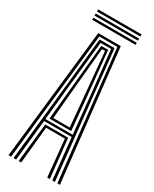

<svg xmlns="http://www.w3.org/2000/svg" viewBox="-231 -964 817 1020"><g transform="rotate(30 178.0 -454.5)"><path d="M20.5 0 109 -800H247.2L335.8 0H320L233.5 -787.2H122.8L36.2 0ZM82.5 0 107.8 -238.8H248.5L273.8 0H258L235.8 -226H120.5L98.2 0ZM51.2 0 132.2 -774.2H224L305 0H289L262.8 -251.5H93.5L67 0ZM94.2 -264.2H261.5L239.8 -481.5L210.2 -761.2H145.8L116 -481.5ZM111.5 -277 131 -481.5 156.8 -749.2H199.2L225.8 -481.5L244.8 -277ZM127.8 -289.8H228.5L211.2 -481.5L187.5 -736.2H168.8L145 -481.5ZM312 -896H45.5V-908.8H312ZM312 -845H45.5V-857.8H312ZM312 -870.5H45.5V-883.2H312Z"/></g></svg>

Font: Big Shoulders Inline Display Thin Medium
Style: Regular
Weight: 500
Version: Version 2.002